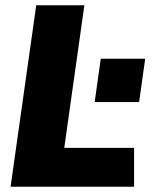

<svg xmlns="http://www.w3.org/2000/svg" viewBox="-20 -706 576 726"><path d="M299 -686 223 -147H487V0H20L117 -686ZM506 -320H338L361 -484H529Z"/></svg>

Font: Chivo ExtraBold Italic
Style: Regular
Weight: 800
Italic angle: -8.05°
Designer: Hector Gatti
Foundry: Omnibus-Type
Version: Version 1.007